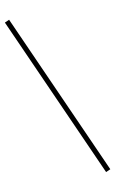

<svg xmlns="http://www.w3.org/2000/svg" viewBox="-142 -785 625 1040"><g transform="rotate(-15 170.0 -265.5)"><path d="M317 201 -3 -723 23 -732 343 192Z"/></g></svg>

Font: Piazzolla Thin
Style: Regular
Weight: 100
Designer: Juan Pablo del Peral
Foundry: Huerta Tipografica
Version: Version 1.330